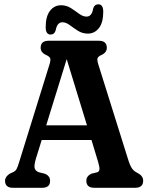

<svg xmlns="http://www.w3.org/2000/svg" viewBox="-20 -894 706 914"><path d="M218.5 -33.5Q218.5 0 181 0H41.5Q4 0 4 -33.5Q4 -53 27 -67.5L42.5 -74.5Q54 -80 59.2 -89.8Q64.5 -99.5 72.5 -126.5L215.5 -587Q222 -608 219 -616.2Q216 -624.5 202 -631Q173.5 -643 173.5 -666.5Q173.5 -700 211.5 -700H450.5Q488.5 -700 488.5 -666.5Q488.5 -643 460.5 -631Q447.5 -625 444.5 -617Q441.5 -609 447.5 -589L588.5 -139.5Q598.5 -106 608.5 -92Q618.5 -78 635 -70.5Q661.5 -57 661.5 -33.5Q661.5 0 623.5 0H429Q391 0 391 -33.5Q391 -56.5 416.5 -67.5L443 -74Q451.5 -76.5 453.2 -86.8Q455 -97 447 -123.5L415.5 -227.5H178.5L151 -139Q141.5 -107 145 -93.5Q148.5 -80 165 -74L193.5 -67Q218.5 -56.5 218.5 -33.5ZM200 -297.5H394L297.5 -612.5ZM398.5 -734Q372 -734 351 -747.5Q330 -761 312 -774.5Q294 -788 277 -788Q252 -788 245 -749.5Q239 -729.5 221 -729.5Q197.5 -729.5 197.5 -764.5Q197.5 -816 218 -842.5Q238.5 -869 270.5 -869Q296.5 -869 317.5 -855.5Q338.5 -842 356.5 -828.5Q374.5 -815 392 -815Q417.5 -815 423.5 -853.5Q429.5 -873.5 448 -873.5Q471.5 -873.5 471.5 -838Q471.5 -786.5 450.8 -760.2Q430 -734 398.5 -734Z"/></svg>

Font: Fraunces 144pt SuperSoft SemiBold
Style: Regular
Weight: 600
Version: Version 1.000;[b76b70a41]